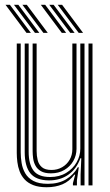

<svg xmlns="http://www.w3.org/2000/svg" viewBox="-20 -784 466 812"><path d="M177.6 7.9Q143.6 7.9 120.7 -1.1Q97.8 -10.1 83.9 -25.4Q70 -40.8 62.9 -59.7Q55.8 -78.6 53.4 -98.7Q50.9 -118.7 50.9 -137.2V-600H67.6V-139.6Q67.6 -117.9 71.4 -94.7Q75.1 -71.4 86.6 -51.3Q98.1 -31.3 121 -18.9Q143.8 -6.6 182.2 -6.6Q227.6 -6.6 259.3 -25.5Q290.9 -44.4 309.1 -76.6H313.2L305.3 -20.7V0H288.4L288.4 -9.2L298 -45.4H294.5Q273.6 -17 244.1 -4.5Q214.5 7.9 177.6 7.9ZM354.3 0V-600H371.2V0ZM195.5 -50.9Q168.8 -50.9 153.2 -60Q137.7 -69 130.1 -83.3Q122.4 -97.5 120.2 -113.8Q118 -130.1 118 -144.4V-600H134.9V-145.2Q134.9 -125.3 139.3 -107Q143.6 -88.7 157.1 -77Q170.6 -65.2 197.7 -65.2Q222.6 -65.2 242.6 -76.7Q262.6 -88.1 274.3 -108.1Q286 -128.1 286 -153.3V-600H303.6V-154.6Q303.6 -126.8 290 -103.1Q276.4 -79.4 252.1 -65.2Q227.8 -50.9 195.5 -50.9ZM186.7 -21.1Q132.4 -21.4 108.5 -51.1Q84.5 -80.7 84.5 -140.4V-600H101.2V-142Q101.2 -90.5 121.5 -62.9Q141.8 -35.4 191.8 -35.4Q231.1 -35.4 259.8 -52.8Q288.5 -70.1 304.1 -97.6Q319.7 -125.2 319.7 -155.5V-600H337.4V0H320.9V-46.2L323.8 -114.7H319.8Q304.2 -70.2 269.5 -45.5Q234.7 -20.8 186.7 -21.1ZM163.5 -645 74.8 -763.7H93.3L182 -645ZM92 -645 3.3 -763.7H21.8L110.5 -645ZM127.8 -645 39.1 -763.7H57.6L146.3 -645ZM312.8 -645 224.1 -763.7H242.6L331.3 -645ZM241.3 -645 152.6 -763.7H171.1L259.8 -645ZM277.1 -645 188.3 -763.7H206.8L295.5 -645Z"/></svg>

Font: Big Shoulders Inline Text SC Thin
Style: Regular
Weight: 100
Designer: Patric King
Foundry: XO Type Co
Version: Version 2.002